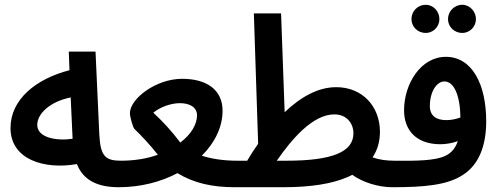

<svg xmlns="http://www.w3.org/2000/svg" viewBox="-20 -779 2094 804"><path d="M478 5C521 5 543 -19 543 -52C543 -83 525 -106 487 -106C421 -106 401 -125 396 -213L380 -563H268L271 -485C131 -449 24 -363 24 -243C24 -110 167 -68 302 -92C330 -21 393 5 478 5ZM136 -256C136 -304 191 -354 276 -371L284 -198C220 -188 136 -201 136 -256Z M476 5C569 5 653 -17 723 -54C792 -12 869 5 964 5C1004 5 1029 -17 1029 -52C1029 -84 1010 -106 974 -106C919 -106 868 -113 825 -127C880 -181 912 -248 912 -315C912 -405 843 -449 743 -449C632 -449 524 -365 524 -305C524 -291 536 -246 543 -239C573 -210 607 -174 641 -131C597 -115 544 -106 486 -106ZM622 -307C652 -332 698 -347 733 -347C776 -347 805 -329 805 -296C805 -258 780 -216 735 -182C700 -229 661 -271 622 -307Z M963 5H1166C1284 5 1372 -10 1434 -37C1441 -40 1448 -43 1455 -47C1498 -16 1563 5 1623 5C1666 5 1688 -19 1688 -52C1688 -83 1670 -106 1632 -106C1599 -106 1568 -110 1540 -120C1561 -151 1571 -187 1571 -227C1571 -334 1497 -414 1388 -414C1312 -414 1239 -373 1172 -309L1157 -723H1043L1061 -177C1045 -154 1029 -130 1015 -106H972ZM1380 -300C1434 -300 1460 -260 1460 -221C1460 -142 1370 -106 1179 -106H1139C1202 -197 1290 -300 1380 -300Z M1763 -641C1794 -641 1820 -667 1820 -699C1820 -732 1794 -759 1763 -759C1729 -759 1703 -732 1703 -699C1703 -667 1729 -641 1763 -641ZM1916 -641C1947 -641 1973 -667 1973 -699C1973 -731 1947 -759 1916 -759C1882 -759 1856 -731 1856 -699C1856 -667 1882 -641 1916 -641Z M1622 5C1754 5 1853 -3 1919 -47C1986 -90 2016 -170 2016 -271C2016 -426 1957 -541 1847 -541C1742 -541 1672 -428 1672 -317C1672 -231 1726 -175 1824 -175C1849 -175 1875 -180 1897 -188C1887 -158 1870 -138 1844 -126C1801 -106 1724 -105 1631 -106ZM1780 -335C1780 -394 1808 -438 1841 -438C1882 -438 1907 -377 1908 -287C1889 -280 1868 -276 1849 -276C1808 -276 1780 -293 1780 -335Z"/></svg>

Font: Noto Sans Arabic Cond SemBd
Style: Regular
Weight: 600
Width: 3
Designer: Monotype Design Team, Nadine Chahine, Nizar Qandah and Khaled Hosny
Foundry: Monotype Imaging Inc.
Version: Version 2.012